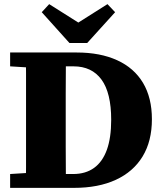

<svg xmlns="http://www.w3.org/2000/svg" viewBox="-20 -909 793 929"><path d="M29 0V-67L158 -75H182V0ZM105 0Q106 -50 106 -99.5Q106 -149 106 -199.5Q106 -250 106 -300V-356Q106 -406 106 -455.5Q106 -505 106 -555Q106 -605 105 -655H299Q299 -606 298.5 -556Q298 -506 298 -456Q298 -406 298 -356V-300Q298 -250 298 -200Q298 -150 298.5 -100Q299 -50 299 0ZM222 0V-67H334Q394 -67 435 -96.5Q476 -126 497 -184Q518 -242 518 -329Q518 -460 471 -524Q424 -588 336 -588H222V-655H351Q465 -655 547 -617.5Q629 -580 672 -508Q715 -436 715 -332Q715 -226 670 -152Q625 -78 540.5 -39Q456 0 338 0ZM29 -588V-655H182V-580H158ZM218 -889 403 -772H315L500 -889L537 -850L402 -701H316L182 -850Z"/></svg>

Font: Source Serif 4 ExtraBold
Style: Regular
Weight: 800
Designer: Frank Grießhammer
Foundry: Adobe Systems Incorporated
Version: Version 4.004;hotconv 1.0.116;makeotfexe 2.5.65601